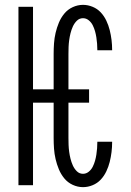

<svg xmlns="http://www.w3.org/2000/svg" viewBox="-20 -763 540 791"><path d="M322 8Q300 8 279.5 -1.5Q259 -11 245 -28Q231 -45 222.5 -65.5Q214 -86 209 -107.5Q204 -129 202.5 -151Q201 -173 201 -195V-340H116V0H56V-735H116V-395H201V-540Q201 -562 202.5 -584Q204 -606 209 -627.5Q214 -649 222.5 -669.5Q231 -690 245 -707Q259 -724 279.5 -733.5Q300 -743 322 -743Q342 -743 361.5 -735Q381 -727 395 -712Q409 -697 418 -678Q427 -659 432 -639Q437 -619 439.5 -598.5Q442 -578 442 -557Q442 -557 442 -557Q442 -557 442 -556H381Q381 -556 381 -556.5Q381 -557 381 -557Q381 -570 380 -583Q379 -596 377 -609Q375 -622 371.5 -634.5Q368 -647 362 -659Q356 -671 345.5 -679.5Q335 -688 322 -688Q307 -688 296.5 -677.5Q286 -667 280 -653.5Q274 -640 270.5 -626Q267 -612 265 -597.5Q263 -583 262.5 -568.5Q262 -554 262 -540V-395H347V-340H262V-195Q262 -181 262.5 -166.5Q263 -152 265 -137.5Q267 -123 270.5 -109Q274 -95 280 -81.5Q286 -68 296.5 -57.5Q307 -47 322 -47Q335 -47 345.5 -55.5Q356 -64 362 -76Q368 -88 371.5 -100.5Q375 -113 377 -126Q379 -139 380 -152Q381 -165 381 -178Q381 -178 381 -178.5Q381 -179 381 -179H442Q442 -178 442 -178Q442 -178 442 -178Q442 -157 439.5 -136.5Q437 -116 432 -96Q427 -76 418 -57Q409 -38 395 -23Q381 -8 361.5 0Q342 8 322 8Z"/></svg>

Font: Iosevka SS04 Light
Style: Regular
Weight: 300
Monospace: yes
Designer: Belleve Invis
Foundry: Belleve Invis
Version: Version 19.0.0; ttfautohint (v1.8.4)